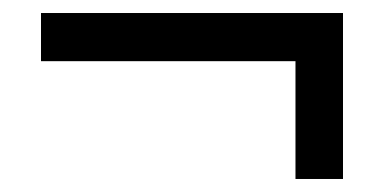

<svg xmlns="http://www.w3.org/2000/svg" viewBox="-20 -357 590 295"><path d="M507 -337V-82H434V-263H43V-337Z"/></svg>

Font: Ysabeau Infant Semibold
Style: Regular
Weight: 600
Designer: Christian Thalmann (Catharsis Fonts)
Version: Version 0.003